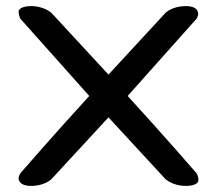

<svg xmlns="http://www.w3.org/2000/svg" viewBox="-20 -610 712 630"><path d="M47.7 -42.5 47.7 -42.5C46.8 -41.5 46.4 -41 46.4 -41ZM625.4 -41C622.4 -44.5 515.4 -168 398.9 -295.1L626.5 -550.3L626.9 -552.6C633.7 -563.8 630.7 -577.9 616.9 -585C609.4 -588.5 600.1 -590 589 -590C560.9 -590 531.3 -579.6 517.2 -561.5C512.6 -556.3 432.2 -469.1 335.9 -365.2C244.4 -464 159.3 -556.3 154.6 -561.5C142.1 -577.6 112.1 -590 82.8 -590C62.1 -590 40.3 -584.7 41.1 -570.5C41.2 -564.5 42.3 -559.8 44.9 -553.2L45.3 -550.3L272.9 -295.1C165.2 -177.7 60.5 -57.2 47.7 -42.5L45 -37.8C37.2 -25.7 41.5 -12.2 54.2 -5.3C61.9 -1.6 71.5 0 82.8 0C110.9 0 140.6 -10.4 154.7 -28.5L335.9 -224.9L517.2 -28.5C529.8 -12.3 559.7 0 589 0C609.4 0 631.1 -4.9 630.9 -18.6C630.9 -26.8 630.5 -29.4 625.4 -41ZM625.4 -41 625.4 -41 625.5 -40.9C625.4 -40.9 625.4 -41 625.4 -41Z"/></svg>

Font: Hi.
Style: Black
Weight: 400
Designer: Mew Too, Robert Jablonski
Foundry: Cannot Into Space Fonts
Version: Version 1.996